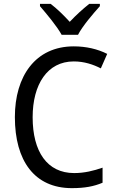

<svg xmlns="http://www.w3.org/2000/svg" viewBox="-20 -964 604 994"><path d="M299 -784H384C407 -829 462 -893 497 -932V-944H442C407 -916 376 -888 341 -851C309 -886 273 -921 242 -944H187V-932C223 -890 275 -828 299 -784ZM362 -646C416 -646 463 -630 502 -610L535 -685C486 -710 426 -724 362 -724C163 -724 57 -569 57 -358C57 -131 159 10 352 10C419 10 466 1 511 -18V-96C465 -80 417 -68 364 -68C224 -68 149 -179 149 -357C149 -527 225 -646 362 -646Z"/></svg>

Font: Noto Sans Myanmar UI SemiCondensed
Style: Regular
Weight: 400
Width: 4
Designer: Monotype Design Team
Foundry: Monotype Imaging Inc.
Version: Version 2.103